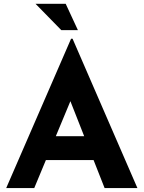

<svg xmlns="http://www.w3.org/2000/svg" viewBox="-20 -963 735 983"><path d="M11.7 0 343.8 -764.6H351.6L683.6 0H515.6L303.7 -538.1L409.2 -610.4L155.3 0ZM239.3 -265.6H460L510.7 -143.6H194.3ZM162.1 -943.4H316.4L378.9 -808.6H293.9Z"/></svg>

Font: Josefin Sans CFJ
Style: Bold
Weight: 700
Designer: Santiago Orozco
Foundry: Typemade
Version: Version 2.001